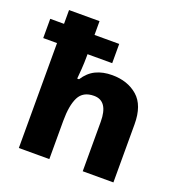

<svg xmlns="http://www.w3.org/2000/svg" viewBox="-135 -877 939 994"><g transform="rotate(20 334.0 -380.0)"><path d="M245 -760V-684H381V-578H245V-563Q245 -531 242.5 -495.5Q240 -460 238 -441H248Q275 -483 313.5 -501.5Q352 -520 403 -520Q488 -520 543 -472.5Q598 -425 598 -320V0H429V-272Q429 -387 351 -387Q291 -387 268 -341.5Q245 -296 245 -211V0H77V-578H1V-684H77V-760Z"/></g></svg>

Font: Noto Sans Bengali ExtraBold
Style: Regular
Weight: 800
Designer: Jelle Bosma - Monotype Design Team
Foundry: Monotype Imaging Inc.
Version: Version 2.003; ttfautohint (v1.8.4.7-5d5b)